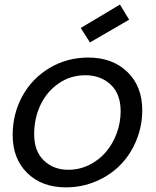

<svg xmlns="http://www.w3.org/2000/svg" viewBox="-20 -808 680 837"><path d="M600.1 -328.1Q600.1 -258.8 574.5 -196.3Q548.8 -133.8 504.6 -88.9Q460.4 -43.9 398.7 -17.6Q336.9 8.8 267.1 8.8Q162.6 8.8 98.9 -53.7Q35.2 -116.2 35.2 -219.2Q35.2 -312 77.6 -389.2Q120.1 -466.3 196 -511.7Q272 -557.1 365.2 -557.1Q470.2 -557.1 535.2 -494.4Q600.1 -431.6 600.1 -328.1ZM128.9 -223.1Q128.9 -148.9 171.1 -108.4Q213.4 -67.9 277.8 -67.9Q326.2 -67.9 369.1 -89.1Q412.1 -110.4 441.9 -145.5Q471.7 -180.7 488.8 -227.1Q505.9 -273.4 505.9 -323.2Q505.9 -398.9 462.2 -439.5Q418.5 -480 352.1 -480Q287.1 -480 235.4 -444.1Q183.6 -408.2 156.2 -349.9Q128.9 -291.5 128.9 -223.1ZM502.9 -788.1 543 -722.2 372.1 -623 332 -686Z"/></svg>

Font: SVN-Poppins
Style: Italic
Weight: 400
Italic angle: -10°
Designer: Ninad Kale (Devanagari), Jonny Pinhorn (Latin)
Foundry: Indian Type Foundry
Version: Version 3.002 2017